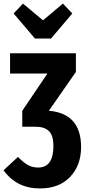

<svg xmlns="http://www.w3.org/2000/svg" viewBox="-36 -827 482 1068"><path d="M248 -612.8H158.2L40 -752L91.8 -807.1L203.1 -713.9L314 -807.1L366.2 -752ZM235.8 -210.9Q415 -195.8 415 -8.8Q415 92.8 354 157Q293 221.2 186 221.2Q56.2 221.2 -16.1 120.1L64 45.9Q95.2 77.6 119.9 91.3Q144.5 105 175.8 105Q261.2 105 261.2 -15.1Q261.2 -72.3 236.8 -97.2Q212.4 -122.1 161.1 -122.1H87.9V-210.9L228 -418H20V-530.8H386.2V-426.8Z"/></svg>

Font: Fira Sans Compressed
Style: Bold
Weight: 700
Width: 1
Designer: Carrois Corporate & Edenspiekermann AG
Foundry: Carrois Corporate GbR & Edenspiekermann AG
Version: Version 4.203;PS 004.203;hotconv 1.0.88;makeotf.lib2.5.64775